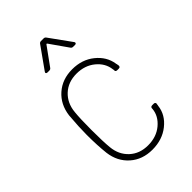

<svg xmlns="http://www.w3.org/2000/svg" viewBox="-213 -783 873 873"><g transform="rotate(-45 223.5 -346.0)"><path d="M75 -130Q69 -184 69 -251Q69 -301 75 -371Q83 -433 126 -471Q169 -509 233 -509Q296 -509 340 -473.5Q384 -438 392 -387Q392 -384 393 -383Q393 -379 395 -371Q395 -361 385 -361H376Q365 -361 365 -369Q365 -376 364 -378Q359 -421 322.5 -451Q286 -481 233 -481Q179 -481 144 -448.5Q109 -416 104 -363Q100 -324 100 -251Q100 -176 104 -137Q109 -85 144 -52.5Q179 -20 233 -20Q287 -20 323.5 -50.5Q360 -81 364 -123V-127Q365 -136 375 -136H385Q390 -136 392.5 -133Q395 -130 394 -125Q393 -123 393 -118Q392 -117 392 -114Q386 -63 341.5 -27.5Q297 8 233 8Q169 8 126 -30Q83 -68 75 -130ZM138 -590 212 -694Q216 -700 224 -700H240Q248 -700 252 -694L327 -590Q329 -588 329 -584Q329 -582 327 -580Q325 -578 321 -578H309Q301 -578 297 -584L236 -671Q235 -673 233 -673Q231 -673 230 -671L167 -584Q163 -578 155 -578H144Q138 -578 136 -581.5Q134 -585 138 -590Z"/></g></svg>

Font: Barlow Semi Condensed Thin
Style: Regular
Weight: 250
Width: 4
Designer: Jeremy Tribby
Foundry: Tribby Type
Version: Version 1.408